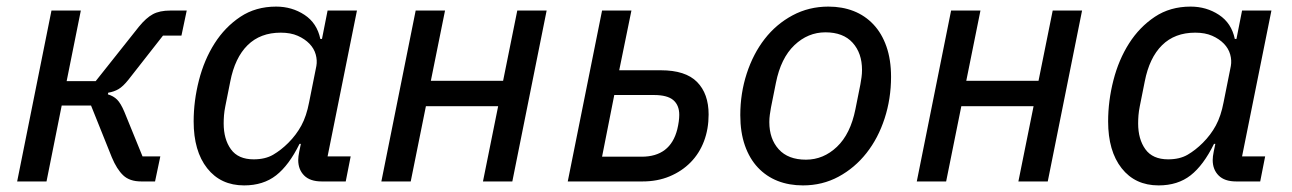

<svg xmlns="http://www.w3.org/2000/svg" viewBox="-20 -550 3916 582"><path d="M136 -518H225L182 -304H270L401 -469Q423 -496 443.5 -507Q464 -518 496 -518H546L530 -442H474L369 -308Q353 -288 339.5 -280Q326 -272 308 -269L307 -264Q324 -259 335 -248Q346 -237 357 -211L412 -76H466L450 0H408Q373 0 353.5 -18.5Q334 -37 319 -73L256 -230H167L121 0H32Z M955 0Q920 0 902 -18Q884 -36 884 -65Q884 -75 887 -90L892 -114H888Q856 -49 817 -18.5Q778 12 720 12Q649 12 608 -40Q567 -92 567 -182Q567 -244 583 -306.5Q599 -369 630.5 -418.5Q662 -468 708.5 -499Q755 -530 817 -530Q865 -530 903 -505Q941 -480 951 -432H956L973 -518H1062L973 -76H1043L1028 0ZM749 -67Q784 -67 808 -81Q832 -95 854 -117Q878 -141 893.5 -169.5Q909 -198 917 -240L939 -350Q942 -367 937 -385Q932 -403 918 -417.5Q904 -432 882.5 -441.5Q861 -451 831 -451Q769 -451 730.5 -413Q692 -375 678 -303L663 -228Q660 -213 659 -200.5Q658 -188 658 -176Q658 -128 680 -97.5Q702 -67 749 -67Z M1240 -518H1329L1286 -305H1505L1548 -518H1637L1533 0H1444L1490 -228H1271L1225 0H1136Z M1805 -518H1894L1857 -337H1983Q2058 -337 2093 -301.5Q2128 -266 2128 -203Q2128 -159 2114 -122Q2100 -85 2073.5 -58Q2047 -31 2010 -15.5Q1973 0 1928 0H1701ZM1925 -75Q2012 -75 2033 -158Q2039 -183 2039 -202Q2039 -231 2021 -246.5Q2003 -262 1962 -262H1842L1805 -75Z M2414 12Q2372 12 2337.5 -1.5Q2303 -15 2277.5 -42Q2252 -69 2238 -109Q2224 -149 2224 -201Q2224 -267 2243.5 -327Q2263 -387 2298 -432Q2333 -477 2382.5 -503.5Q2432 -530 2491 -530Q2533 -530 2567.5 -516.5Q2602 -503 2627.5 -476Q2653 -449 2667 -409Q2681 -369 2681 -317Q2681 -251 2661.5 -191Q2642 -131 2606.5 -86Q2571 -41 2522 -14.5Q2473 12 2414 12ZM2423 -66Q2476 -66 2517 -105Q2558 -144 2573 -219L2588 -294Q2590 -305 2591.5 -316Q2593 -327 2593 -338Q2593 -389 2564.5 -420.5Q2536 -452 2482 -452Q2429 -452 2388 -413Q2347 -374 2332 -299L2317 -224Q2315 -213 2313.5 -202Q2312 -191 2312 -180Q2312 -129 2340.5 -97.5Q2369 -66 2423 -66Z M2863 -518H2952L2909 -305H3128L3171 -518H3260L3156 0H3067L3113 -228H2894L2848 0H2759Z M3727 0Q3692 0 3674 -18Q3656 -36 3656 -65Q3656 -75 3659 -90L3664 -114H3660Q3628 -49 3589 -18.5Q3550 12 3492 12Q3421 12 3380 -40Q3339 -92 3339 -182Q3339 -244 3355 -306.5Q3371 -369 3402.5 -418.5Q3434 -468 3480.5 -499Q3527 -530 3589 -530Q3637 -530 3675 -505Q3713 -480 3723 -432H3728L3745 -518H3834L3745 -76H3815L3800 0ZM3521 -67Q3556 -67 3580 -81Q3604 -95 3626 -117Q3650 -141 3665.5 -169.5Q3681 -198 3689 -240L3711 -350Q3714 -367 3709 -385Q3704 -403 3690 -417.5Q3676 -432 3654.5 -441.5Q3633 -451 3603 -451Q3541 -451 3502.5 -413Q3464 -375 3450 -303L3435 -228Q3432 -213 3431 -200.5Q3430 -188 3430 -176Q3430 -128 3452 -97.5Q3474 -67 3521 -67Z"/></svg>

Font: IBM Plex Sans Text
Style: Italic
Weight: 450
Italic angle: -11°
Designer: Mike Abbink, Paul van der Laan, Pieter van Rosmalen
Foundry: Bold Monday
Version: Version 3.005